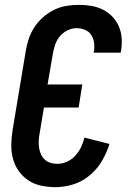

<svg xmlns="http://www.w3.org/2000/svg" viewBox="-20 -763 540 791"><path d="M209 8Q179 8 150 2Q121 -4 97.5 -19.5Q74 -35 57.5 -58Q41 -81 33.5 -109Q26 -137 26.5 -167Q27 -197 32 -228L86 -552Q90 -578 98.5 -603Q107 -628 121.5 -650.5Q136 -673 157 -691.5Q178 -710 202 -722Q226 -734 252.5 -738.5Q279 -743 304 -743Q330 -743 355 -739Q380 -735 402.5 -724Q425 -713 442 -695.5Q459 -678 469 -655.5Q479 -633 481 -607.5Q483 -582 479 -555L477 -546H366L367 -551Q370 -569 367.5 -587Q365 -605 356 -619Q347 -633 330.5 -640Q314 -647 296 -647Q276 -647 257 -637.5Q238 -628 225 -611.5Q212 -595 206 -575.5Q200 -556 197 -537L176 -415H319L304 -320H161L143 -212Q140 -197 139.5 -182.5Q139 -168 141 -154Q143 -140 149 -127Q155 -114 165 -105Q175 -96 188.5 -92Q202 -88 217 -88Q237 -88 256.5 -97Q276 -106 290.5 -122Q305 -138 314 -157Q323 -176 328 -196L431 -170Q420 -134 400 -100Q380 -66 349.5 -40.5Q319 -15 282 -3.5Q245 8 209 8Z"/></svg>

Font: Iosevka Term Curly
Style: Bold Italic
Weight: 700
Italic angle: -9°
Designer: Belleve Invis
Foundry: Belleve Invis
Version: Version 32.3.0